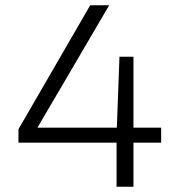

<svg xmlns="http://www.w3.org/2000/svg" viewBox="-20 -708 680 728"><path d="M422 0V-167H50V-218L322 -688H394L122 -224H423L433 -493H486V-224H591V-167H486V0Z"/></svg>

Font: Saira Thin Light
Style: Regular
Weight: 300
Version: Version 1.101